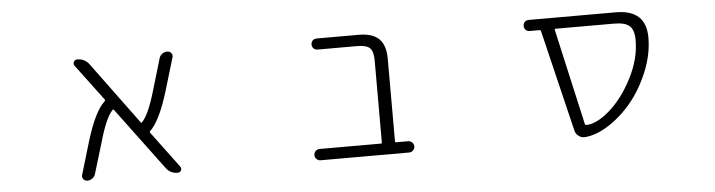

<svg xmlns="http://www.w3.org/2000/svg" viewBox="-39 -696 3078 826"><g transform="rotate(-5 1500.0 -283.5)"><path d="M712.9 -46.9Q718.8 -39.1 714.4 -30.3Q710 -21.5 700.2 -21.5Q668 -21.5 649.4 -46.9L450.2 -314.5Q447.3 -318.4 444.3 -315.4Q415 -286.1 385.7 -183.6L344.7 -47.9Q341.8 -36.1 331.5 -28.8Q321.3 -21.5 309.6 -21.5Q298.8 -21.5 292 -30.3Q288.1 -35.2 288.1 -42Q288.1 -44.9 289.1 -47.9L332 -191.4Q370.1 -316.4 414.1 -356.4Q417 -359.4 414.1 -363.3L297.9 -518.6Q292 -526.4 296.4 -535.6Q300.8 -544.9 311.5 -544.9Q343.8 -544.9 363.3 -518.6L559.6 -252Q562.5 -248 565.4 -251Q594.7 -280.3 625 -383.8L665 -518.6Q668 -530.3 678.2 -537.6Q688.5 -544.9 700.2 -544.9Q710.9 -544.9 717.8 -536.1Q721.7 -531.2 721.7 -524.4Q721.7 -521.5 720.7 -518.6L677.7 -375Q639.6 -250 596.7 -210Q593.8 -207 596.7 -203.1Z M1585.9 -428.7Q1585.9 -467.8 1571.3 -482.4Q1556.6 -497.1 1516.6 -497.1H1345.7Q1335 -497.1 1328.1 -503.9Q1321.3 -510.7 1321.3 -521Q1321.3 -531.2 1328.1 -538.1Q1335 -544.9 1345.7 -544.9H1527.3Q1585.9 -544.9 1614.3 -517.6Q1642.6 -490.2 1642.6 -431.6V-74.2Q1642.6 -70.3 1646.5 -70.3H1699.2Q1709 -70.3 1716.3 -63Q1723.6 -55.7 1723.6 -45.9Q1723.6 -36.1 1716.3 -28.8Q1709 -21.5 1699.2 -21.5H1316.4Q1306.6 -21.5 1299.3 -28.8Q1292 -36.1 1292 -45.9Q1292 -55.7 1299.3 -63Q1306.6 -70.3 1316.4 -70.3H1582Q1585.9 -70.3 1585.9 -74.2Z M2373 -497.1Q2368.2 -497.1 2369.1 -493.2L2462.9 -77.1Q2463.9 -73.2 2468.8 -73.2Q2512.7 -73.2 2570.3 -123Q2627.9 -173.8 2669.9 -255.9Q2711.9 -337.9 2711.9 -418.9Q2711.9 -461.9 2692.4 -479.5Q2672.9 -497.1 2626 -497.1ZM2767.6 -424.8Q2767.6 -351.6 2736.8 -277.3Q2706.1 -203.1 2660.2 -147.9Q2614.3 -92.8 2556.6 -56.6Q2503.9 -24.4 2457 -21.5Q2456.1 -21.5 2455.1 -21.5Q2441.4 -21.5 2430.7 -30.3Q2418 -40 2415 -55.7L2309.6 -493.2Q2308.6 -497.1 2304.7 -497.1H2261.7Q2251 -497.1 2244.1 -503.9Q2237.3 -510.7 2237.3 -521Q2237.3 -531.2 2244.1 -538.1Q2251 -544.9 2261.7 -544.9H2635.7Q2636.7 -544.9 2637.7 -544.9Q2767.6 -544.9 2767.6 -424.8Z"/></g></svg>

Font: Rounded-L Mgen+ 1m light
Style: Regular
Weight: 200
Designer: [Source Han Sans]
Ryoko NISHIZUKA  (kana & ideographs); Paul D. Hunt (Latin, Greek & Cyrillic); Wenlong ZHANG  (bopomofo
Version: Version 1.059.20150602